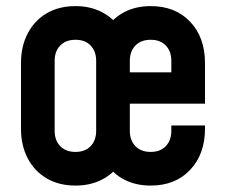

<svg xmlns="http://www.w3.org/2000/svg" viewBox="-20 -580 719 613"><path d="M221 12.5Q168.5 12.5 129.5 -10.2Q90.5 -33 68.8 -74Q47 -115 47 -169.5V-378.5Q47 -432.5 68.8 -473.8Q90.5 -515 129.5 -537.8Q168.5 -560.5 221 -560.5Q267.5 -560.5 304 -542Q340.5 -523.5 363.5 -490H320Q342 -523.5 378.2 -542Q414.5 -560.5 461 -560.5Q540 -560.5 587.2 -510.5Q634.5 -460.5 634.5 -378.5V-249H394.5V-162Q394.5 -132 412.2 -113.5Q430 -95 461 -95Q492 -95 509.5 -113.5Q527 -132 527 -162V-179.5H634.5V-169.5Q634.5 -88 587.2 -37.8Q540 12.5 461 12.5Q414.5 12.5 378.2 -5.8Q342 -24 320 -58H363.5Q340.5 -24 304 -5.8Q267.5 12.5 221 12.5ZM221 -95Q252 -95 269.5 -113.5Q287 -132 287 -162V-386Q287 -416 269.5 -434.5Q252 -453 221 -453Q190 -453 172.2 -434.5Q154.5 -416 154.5 -386V-162Q154.5 -132 172.2 -113.5Q190 -95 221 -95ZM394.5 -349H527V-386Q527 -416 509.5 -434.5Q492 -453 461 -453Q430 -453 412.2 -434.5Q394.5 -416 394.5 -386Z"/></svg>

Font: Mohave Light SemiBold
Style: Regular
Weight: 600
Version: Version 2.003